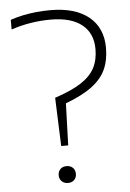

<svg xmlns="http://www.w3.org/2000/svg" viewBox="-54 -789 563 834"><g transform="rotate(-5 228.0 -372.0)"><path d="M193 -157 185 -368Q258 -392 300 -419.5Q342 -447 360 -481.8Q378 -516.5 378 -563.5Q378 -633 330.8 -670.5Q283.5 -708 194.5 -708Q152 -708 109 -701.2Q66 -694.5 22.5 -680V-722Q48.5 -731 77 -737Q105.5 -743 135.8 -746Q166 -749 196.5 -749Q305.5 -749 364.8 -700.5Q424 -652 424 -565Q424 -511 405.5 -470.8Q387 -430.5 344.5 -398.8Q302 -367 229.5 -340L223.5 -157ZM208.5 5.5Q192 5.5 181.5 -4.8Q171 -15 171 -31Q171 -48 181.2 -58Q191.5 -68 208.5 -68Q225 -68 235.5 -58Q246 -48 246 -31Q246 -15 236 -4.8Q226 5.5 208.5 5.5Z"/></g></svg>

Font: Encode Sans SemiExpanded ExtraLight
Style: Regular
Weight: 250
Width: 6
Designer: Multiple Designers
Foundry: Impallari Type
Version: Version 3.002